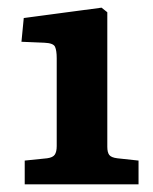

<svg xmlns="http://www.w3.org/2000/svg" viewBox="-20 -855 398 501"><path d="M44.5 -374V-436L103 -442Q118 -444 123 -451.5Q128 -459 128 -474V-703Q128 -723 123.7 -732.7Q119.5 -742.5 96 -743.5L36 -746L42 -808L245 -835L260 -823V-472Q260 -457.5 265 -450.8Q270 -444 286 -442L341.5 -436V-374Z"/></svg>

Font: Literata Variable Black
Style: Regular
Weight: 900
Designer: Latin by Veronika Burian and Jose Scaglione. Greek by Irene Vlachou. Cyrillic by Vera Evstafieva.
Foundry: TypeTogether
Version: Version 3.021